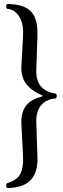

<svg xmlns="http://www.w3.org/2000/svg" viewBox="-20 -726 317 959"><path d="M95.2 58.1 86.9 -107.9Q83 -193.4 143.6 -226.6Q163.1 -236.8 191.9 -245.1V-249Q107.9 -284.2 91.3 -346.7Q85.4 -370.6 86.9 -398.9L95.2 -547.9Q99.6 -632.8 53.2 -668.5Q35.2 -681.6 15.1 -682.1Q6.3 -693.8 15.1 -706.1Q118.2 -706.1 149.4 -648.9Q169.4 -610.4 167 -543L161.1 -373Q159.7 -272 258.8 -258.8Q269 -246.1 258.8 -234.9Q179.7 -227.5 164.1 -153.8Q161.1 -139.2 161.1 -124L167 60.1Q172.4 206.5 27.3 212.9Q21 212.9 15.1 212.9Q6.3 201.2 15.1 189Q64.9 174.8 81.5 142.6Q97.7 110.8 95.2 58.1Z"/></svg>

Font: Linux Biolinum O
Style: Regular
Weight: 400
Designer: Philipp H. Poll
Foundry: Philipp H. Poll
Version: Version 1.0.4